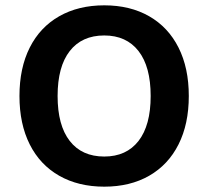

<svg xmlns="http://www.w3.org/2000/svg" viewBox="-20 -690 781 720"><path d="M688 -330Q688 -225 649.5 -148.5Q611 -72 539.5 -31Q468 10 371 10Q274 10 202 -31Q130 -72 91.5 -148.5Q53 -225 53 -330Q53 -435 91.5 -511.5Q130 -588 202 -629Q274 -670 371 -670Q468 -670 539.5 -629Q611 -588 649.5 -511.5Q688 -435 688 -330ZM196 -330Q196 -220 241.5 -161.5Q287 -103 371 -103Q454 -103 499.5 -161.5Q545 -220 545 -330Q545 -440 499.5 -498.5Q454 -557 371 -557Q287 -557 241.5 -498.5Q196 -440 196 -330Z"/></svg>

Font: Work Sans SemiBold
Style: Regular
Weight: 600
Designer: Wei Huang
Foundry: Wei Huang
Version: Version 1.500